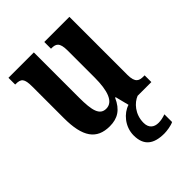

<svg xmlns="http://www.w3.org/2000/svg" viewBox="-221 -645 989 989"><g transform="rotate(-45 274.0 -150.5)"><path d="M214 10C271 10 310 -14 337 -75H341L360 0H359C314 14 267 65 267 130C267 204 309 235 386 235C404 235 439 230 456 221V165C436 172 420 175 404 175C372 175 349 158 349 120C349 57 390 14 426 0H526V-49H519C488 -49 465 -55 465 -114V-536H282V-487H285C316 -487 336 -480 336 -420V-223C336 -129 316 -67 265 -67C218 -67 206 -112 206 -207V-536H21V-487H24C64 -487 76 -475 76 -417V-187C76 -51 118 10 214 10Z"/></g></svg>

Font: Noto Serif Bengali ExtraCondensed
Style: Regular
Weight: 400
Width: 2
Designer: Juan Bruce, Universal Thirst, Indian Type Foundry and the Monotype Design Team.
Foundry: Monotype Imaging Inc.
Version: Version 2.003